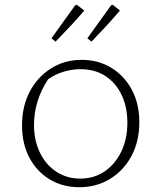

<svg xmlns="http://www.w3.org/2000/svg" viewBox="-20 -775 674 802"><path d="M311 7Q241 7 187 -26Q133 -59 102.5 -117Q72 -175 72 -252Q72 -331 104.5 -392.5Q137 -454 193.5 -489.5Q250 -525 321 -525Q391 -525 445.5 -491.5Q500 -458 531 -399.5Q562 -341 562 -265Q562 -186 530 -125Q498 -64 441 -28.5Q384 7 311 7ZM315 -29Q373 -29 417 -59Q461 -89 486.5 -141.5Q512 -194 512 -263Q512 -329 487.5 -379.5Q463 -430 419.5 -458Q376 -486 316 -486Q281 -486 246 -475.5Q211 -465 181 -444Q122 -354 122 -253Q122 -189 146.5 -138Q171 -87 215 -58Q259 -29 315 -29ZM195 -615 294 -753 301 -755 332 -731Q304 -698 273.5 -665.5Q243 -633 212 -601ZM345 -615 444 -753 451 -755 481 -731Q453 -698 423 -665.5Q393 -633 362 -601Z"/></svg>

Font: Piazzolla SC ExtraLight
Style: Regular
Weight: 200
Designer: Juan Pablo del Peral
Foundry: Huerta Tipografica
Version: Version 1.330